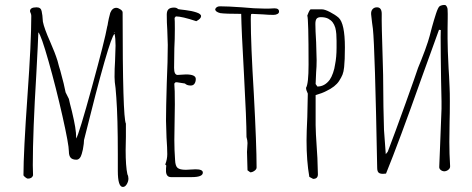

<svg xmlns="http://www.w3.org/2000/svg" viewBox="-20 -689 1872 761"><path d="M447 -12V-78Q447 -222 441 -303L438 -340Q434 -365 434 -384Q434 -418 436 -446L438 -508Q438 -539 434 -555Q414 -541 313 -134L312 -119Q309 -94 304 -79Q301 -68 295.5 -62Q290 -56 283 -56Q267 -56 260 -64Q253 -72 253 -89Q253 -116 227.5 -229Q202 -342 172.5 -446Q143 -550 132 -561Q131 -526 124 -396Q110 -166 110 -34L111 6Q107 19 90 19Q87 19 80 13.5Q73 8 73 5Q73 -85 89 -311Q104 -521 104 -626Q104 -631 102 -636Q99 -642 99 -645Q99 -660 125 -660Q142 -660 145 -645Q149 -625 149 -615L150 -603Q155 -577 179 -523Q198 -480 208 -448Q214 -424 219 -409Q235 -351 240 -323L253 -297Q256 -282 265 -248Q274 -210 278 -186Q282 -162 282 -140Q293 -157 344.5 -344.5Q396 -532 405 -584Q406 -586 406.5 -589.5Q407 -593 408 -599Q410 -612 417 -638Q425 -658 441 -658Q448 -658 457 -652Q466 -646 466 -640Q466 -223 479 -199V-147Q478 -124 478 -94Q478 -30 485 2Q486 3 486.5 5Q487 7 488 10Q489 14 489 19Q489 30 482.5 41Q476 52 467 52Q447 52 447 -12ZM434 -561H433L431 -560L434 -559Z M638 -8V-21Q639 -26 639 -33L635 -37Q643 -58 643 -78Q643 -101 640 -144L638 -210Q638 -260 641 -360Q645 -449 645 -511L643 -571Q641 -598 641 -631Q641 -646 648 -652.5Q655 -659 670 -659Q680 -659 686 -653Q688 -652 715 -649Q740 -646 758 -640Q777 -634 777 -625Q777 -615 758 -605Q701 -624 677 -624L672 -618Q673 -609 673 -575Q673 -532 671 -498Q670 -463 670 -420Q670 -392 684 -392L700 -393Q708 -394 717 -394Q756 -394 756 -376Q756 -365 751 -357.5Q746 -350 736 -350Q721 -350 713 -358L681 -363H676L671 -358V-355Q673 -338 673 -276Q673 -237 672 -205L671 -134Q671 -95 674 -54Q675 -31 684 -23.5Q693 -16 717 -16L735 -17Q744 -18 755 -18Q784 -18 784 -5Q784 13 740 13H658Q640 13 638 -8Z M961 -14 960 -51Q959 -67 959 -87Q959 -97 960 -104L961 -122Q961 -132 957 -146Q957 -213 947 -395Q937 -571 936 -634Q874 -634 853 -637Q833 -642 833 -653Q838 -664 852 -664Q882 -664 939 -660Q991 -655 1026 -655H1047L1068 -656Q1086 -656 1086 -643Q1086 -637 1079.5 -633.5Q1073 -630 1064 -630Q1044 -630 1022 -632L979 -634Q975 -634 975 -631Q974 -628 974 -612Q974 -515 986 -318Q997 -114 997 -25Q997 -18 988.5 -12Q980 -6 972 -6Z M1206 12Q1195 -51 1195 -132Q1195 -164 1198 -225L1200 -318Q1193 -332 1193 -341Q1203 -357 1203 -433Q1203 -615 1198 -627Q1207 -652 1212 -652H1256Q1267 -652 1287.5 -641.5Q1308 -631 1322 -619Q1347 -596 1347 -501Q1347 -450 1344 -423Q1342 -404 1337.5 -393Q1333 -382 1324 -368Q1309 -345 1273 -328Q1258 -320 1231 -312V-193Q1231 -168 1236 -95L1238 -63L1240 2Q1240 20 1221 20ZM1287 -373Q1294 -383 1300 -400Q1306 -417 1308 -433Q1314 -462 1314 -500V-527Q1314 -541 1313 -554Q1312 -567 1309 -579Q1305 -592 1298.5 -600.5Q1292 -609 1281 -615Q1269 -621 1252 -621Q1240 -621 1235 -615Q1230 -609 1230 -594Q1230 -570 1233 -522L1235 -450Q1235 -424 1233 -403L1231 -356L1238 -346Q1267 -346 1287 -373Z M1498 0Q1485 0 1480 -5.5Q1475 -11 1475 -24Q1466 -500 1458 -575Q1455 -594 1451 -632Q1450 -645 1456.5 -652.5Q1463 -660 1474 -660Q1493 -660 1493 -634Q1492 -599 1497 -447Q1499 -391 1499 -342Q1499 -275 1502 -174L1509 -78L1517 -88Q1545 -161 1587 -278Q1629 -395 1637 -420L1650 -452Q1666 -492 1676 -523Q1682 -541 1692 -581Q1700 -610 1708 -634.5Q1716 -659 1722 -664Q1726 -667 1733 -668.5Q1740 -670 1745 -669Q1748 -668 1751 -662.5Q1754 -657 1754 -652Q1755 -635 1754.5 -614.5Q1754 -594 1754 -577V-535Q1754 -496 1758 -418Q1760 -393 1762 -341Q1763 -323 1763 -288Q1763 -234 1762 -208L1761 -127Q1761 -79 1764 -31V-29Q1764 -22 1757.5 -16.5Q1751 -11 1742 -10Q1733 -10 1726.5 -15.5Q1720 -21 1721 -29L1724 -103L1730 -258V-288Q1728 -365 1727 -466.5Q1726 -568 1727 -570L1720 -571L1651 -380Q1561 -126 1510 -1Z"/></svg>

Font: Amatic SC
Style: Regular
Weight: 400
Designer: Multiple Designers
Foundry: Vernon Adams
Version: Version 2.505